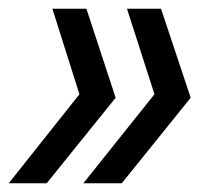

<svg xmlns="http://www.w3.org/2000/svg" viewBox="-22 -474 506 440"><path d="M98 -454H176L243 -250L85 -54H-2L160 -258ZM269 -454H347L415 -250L257 -54H169L332 -258Z"/></svg>

Font: CST
Style: Italic
Weight: 400
Italic angle: -14°
Version: Version 1.00